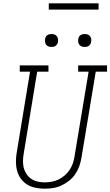

<svg xmlns="http://www.w3.org/2000/svg" viewBox="-20 -1129 665 1157"><path d="M249 8Q221 8 193.5 2.5Q166 -3 143.5 -17Q121 -31 105.5 -52.5Q90 -74 83 -100Q76 -126 76 -154.5Q76 -183 81 -211L161 -697H99V-735H272V-697H204L123 -204Q119 -182 118.5 -160Q118 -138 123 -118Q128 -98 139.5 -80.5Q151 -63 168 -51.5Q185 -40 206.5 -35Q228 -30 249 -30Q271 -30 292 -34Q313 -38 333 -47.5Q353 -57 370 -72Q387 -87 399.5 -105.5Q412 -124 419 -144.5Q426 -165 429 -186L514 -697H451V-735H625V-697H557L471 -179Q467 -154 458 -128.5Q449 -103 434 -80.5Q419 -58 397 -40.5Q375 -23 350.5 -11.5Q326 0 300 4Q274 8 249 8ZM490 -846Q481 -846 472.5 -849Q464 -852 458.5 -859Q453 -866 451.5 -875.5Q450 -885 452 -895Q453 -901 456 -907Q459 -913 465 -917Q471 -921 477.5 -922.5Q484 -924 490 -924Q500 -924 508.5 -921Q517 -918 522.5 -911Q528 -904 529.5 -894.5Q531 -885 529 -875Q528 -869 524.5 -863Q521 -857 515.5 -853Q510 -849 503.5 -847.5Q497 -846 490 -846ZM290 -846Q281 -846 272.5 -849Q264 -852 258.5 -859Q253 -866 251.5 -875.5Q250 -885 252 -895Q253 -901 256 -907Q259 -913 265 -917Q271 -921 277.5 -922.5Q284 -924 290 -924Q300 -924 308.5 -921Q317 -918 322.5 -911Q328 -904 329.5 -894.5Q331 -885 329 -875Q328 -869 324.5 -863Q321 -857 315.5 -853Q310 -849 303.5 -847.5Q297 -846 290 -846ZM574 -1071H274V-1109H574Z"/></svg>

Font: Iosevka Slab XLtExObl
Style: Regular
Weight: 200
Width: 7
Italic angle: -9°
Monospace: yes
Designer: Belleve Invis
Foundry: Belleve Invis
Version: Version 11.1.1; ttfautohint (v1.8.3)